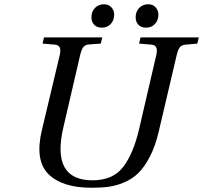

<svg xmlns="http://www.w3.org/2000/svg" viewBox="-20 -868 955 903"><path d="M618 -787Q618 -814 635 -831Q652 -848 677 -848Q699 -848 712 -833.5Q725 -819 725 -799Q725 -773 709 -755.5Q693 -738 667 -738Q644 -738 631 -751.5Q618 -765 618 -787ZM410 -787Q410 -814 427 -831Q444 -848 469 -848Q491 -848 504 -833.5Q517 -819 517 -799Q517 -773 501 -755.5Q485 -738 459 -738Q436 -738 423 -751.5Q410 -765 410 -787ZM177 -256 261 -609Q272 -655 239 -658L180 -663L187 -692H461L454 -663L399 -659Q381 -658 372 -646.5Q363 -635 357 -609L278 -269Q220 -20 415 -20Q511 -20 559 -82.5Q607 -145 634 -260L715 -609Q726 -655 693 -658L634 -663L641 -692H915L908 -663L853 -658Q835 -657 826 -646Q817 -635 811 -609L726 -247Q710 -179 684.5 -130.5Q659 -82 630.5 -54Q602 -26 563.5 -10Q525 6 490.5 10.5Q456 15 410 15Q272 15 207.5 -49.5Q143 -114 177 -256Z"/></svg>

Font: Heuristica
Style: Italic
Weight: 400
Italic angle: -13°
Version: Version 1.0.2